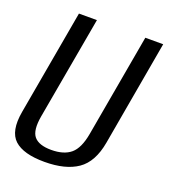

<svg xmlns="http://www.w3.org/2000/svg" viewBox="-127 -767 759 863"><g transform="rotate(20 253.0 -335.0)"><path d="M184 4.5Q83.5 4.5 40 -35.2Q-3.5 -75 13.5 -172L102.5 -675H188.5L101 -183Q88.5 -112 112 -84.2Q135.5 -56.5 194.5 -56.5Q254.5 -56.5 287.5 -84.2Q320.5 -112 333 -183L420 -675H505.5L417 -172Q400 -75 342.2 -35.2Q284.5 4.5 184 4.5Z"/></g></svg>

Font: Anybody
Style: Italic
Weight: 400
Italic angle: -10°
Designer: Tyler Finck
Foundry: Etcetera Type Company
Version: Version 1.010; ttfautohint (v1.8.3) -l 8 -r 50 -G 200 -x 14 